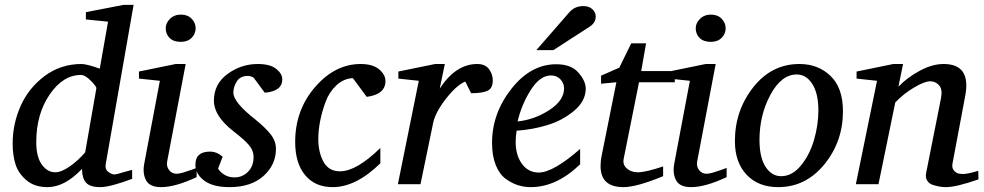

<svg xmlns="http://www.w3.org/2000/svg" viewBox="-20 -757 4043 789"><path d="M529 -737 415 -86Q410 -62 424.5 -51Q439 -40 451 -40Q457 -40 490 -50L523 -59V-22Q432 12 392 12Q349 12 333 -7Q317 -26 317 -63Q246 12 175 12Q122 12 88.5 -16.5Q55 -45 43.5 -82.5Q32 -120 32 -167Q32 -248 65 -322Q98 -396 164 -445Q230 -494 315 -494Q336 -494 390 -475L424 -668L333 -677V-707L488 -737ZM376 -394Q377 -401 353.5 -425Q330 -449 313 -449Q239 -449 184 -368.5Q129 -288 129 -173Q129 -112 152 -80.5Q175 -49 207 -49Q232 -49 266.5 -73Q301 -97 330 -131Z M784 -641Q784 -618 767.5 -601.5Q751 -585 723 -585Q693 -585 677 -601Q661 -617 661 -641Q661 -662 678.5 -679.5Q696 -697 724 -697Q751 -697 767.5 -680Q784 -663 784 -641ZM788 -29Q700 12 642 12Q595 12 580 -16.5Q565 -45 573 -86L637 -425L551 -434V-463L702 -494H743L667 -94Q663 -74 674.5 -58.5Q686 -43 706 -43Q716 -43 733 -48Q750 -53 768 -59.5Q786 -66 788 -67Z M1140 -431Q1140 -382 1068 -376L1023 -437Q1012 -445 998 -445Q968 -445 953.5 -423Q939 -401 939 -376Q939 -337 1028 -267Q1069 -234 1091.5 -206Q1114 -178 1114 -145Q1114 -80 1063 -34Q1012 12 923 12Q855 12 819 -15Q783 -42 783 -80Q783 -134 843 -134Q871 -134 895 -113L876 -64Q901 -28 944 -28Q976 -28 999 -51Q1022 -74 1022 -111Q1022 -139 1002.5 -161.5Q983 -184 940 -217Q859 -280 859 -343Q859 -412 915 -453Q971 -494 1039 -494Q1090 -494 1115 -474Q1140 -454 1140 -431Z M1564 -424Q1564 -369 1487 -359L1430 -436Q1392 -434 1362.5 -406.5Q1333 -379 1318 -338.5Q1303 -298 1295.5 -259Q1288 -220 1288 -186Q1288 -131 1309.5 -92Q1331 -53 1377 -53Q1445 -53 1543 -149V-86Q1443 12 1347 12Q1275 12 1234 -37Q1193 -86 1193 -174Q1193 -305 1275 -399.5Q1357 -494 1462 -494Q1512 -494 1538 -472Q1564 -450 1564 -424Z M2005 -427Q2005 -394 1983.5 -384Q1962 -374 1916 -374L1892 -422Q1855 -406 1812 -350.5Q1769 -295 1760 -252L1708 0H1615L1701 -425L1617 -434V-463L1768 -494H1808L1787 -393Q1853 -494 1941 -494Q1974 -494 1989.5 -473Q2005 -452 2005 -427Z M2387 -393Q2387 -342 2339.5 -302Q2292 -262 2229.5 -243Q2167 -224 2103 -220Q2099 -194 2099 -174Q2099 -119 2125 -83.5Q2151 -48 2194 -48Q2253 -48 2364 -145V-82Q2267 12 2161 12Q2135 12 2110 4.5Q2085 -3 2059 -21.5Q2033 -40 2017.5 -78Q2002 -116 2002 -170Q2002 -291 2081.5 -392Q2161 -493 2266 -493Q2327 -493 2357 -458.5Q2387 -424 2387 -393ZM2298 -394Q2298 -415 2283 -431Q2268 -447 2244 -447Q2199 -447 2161 -387Q2123 -327 2107 -258Q2176 -265 2237 -304.5Q2298 -344 2298 -394ZM2428 -689Q2428 -664 2404 -648L2254 -551H2184L2320 -707Q2342 -732 2377 -732Q2401 -732 2414.5 -719Q2428 -706 2428 -689Z M2753 -419H2606L2543 -105Q2538 -80 2556 -64.5Q2574 -49 2601 -49Q2633 -49 2705 -73V-33Q2596 12 2542 12Q2448 12 2448 -74Q2448 -96 2452 -115L2513 -419L2450 -413V-446L2525 -479L2574 -579H2635L2615 -465H2753Z M2962 -641Q2962 -618 2945.5 -601.5Q2929 -585 2901 -585Q2871 -585 2855 -601Q2839 -617 2839 -641Q2839 -662 2856.5 -679.5Q2874 -697 2902 -697Q2929 -697 2945.5 -680Q2962 -663 2962 -641ZM2966 -29Q2878 12 2820 12Q2773 12 2758 -16.5Q2743 -45 2751 -86L2815 -425L2729 -434V-463L2880 -494H2921L2845 -94Q2841 -74 2852.5 -58.5Q2864 -43 2884 -43Q2894 -43 2911 -48Q2928 -53 2946 -59.5Q2964 -66 2966 -67Z M3444 -300Q3444 -175 3367.5 -81.5Q3291 12 3178 12Q3096 12 3048 -39Q3000 -90 3000 -177Q3000 -303 3075.5 -398.5Q3151 -494 3265 -494Q3342 -494 3393 -445Q3444 -396 3444 -300ZM3343 -304Q3343 -373 3318 -412Q3293 -451 3254 -451Q3191 -451 3146 -367.5Q3101 -284 3101 -182Q3101 -110 3126 -71.5Q3151 -33 3190 -33Q3235 -33 3271 -76.5Q3307 -120 3325 -181.5Q3343 -243 3343 -304Z M4001 -20Q3910 12 3867 12Q3855 12 3842.5 10Q3830 8 3814 3Q3798 -2 3790 -15Q3782 -28 3786 -47L3847 -354Q3854 -390 3839 -406.5Q3824 -423 3803 -423Q3779 -423 3735.5 -397Q3692 -371 3659 -336L3590 0H3497L3584 -425L3500 -434V-463L3651 -494H3691L3672 -401Q3709 -439 3760 -466.5Q3811 -494 3858 -494Q3970 -494 3947 -366L3894 -84Q3891 -67 3900 -56.5Q3909 -46 3918.5 -44Q3928 -42 3937 -42Q3957 -42 4000 -55Z"/></svg>

Font: Veleka
Style: Italic
Weight: 400
Italic angle: -12°
Designer: Stefan Peev, Context Ltd, 2016; SIL International, 1997-2014.
Foundry: Stefan Peev, Context Ltd, 2016
Version: Version 1.000